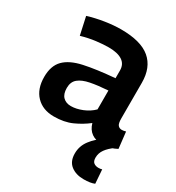

<svg xmlns="http://www.w3.org/2000/svg" viewBox="-182 -663 906 987"><g transform="rotate(30 271.0 -169.0)"><path d="M26 -142Q26 -208 61 -243.5Q96 -279 167.5 -294.5Q239 -310 347 -319V-365Q347 -402 319 -420.5Q291 -439 238 -439Q207 -439 165.5 -434Q124 -429 79 -416L56 -521Q101 -535 152 -543Q203 -551 247 -551Q365 -551 420.5 -504Q476 -457 476 -366V-155Q476 -125 484.5 -115Q493 -105 507 -105Q512 -105 518.5 -106Q525 -107 531 -109L542 -12Q524 -2 503.5 4Q483 10 458 10Q379 10 359 -60Q322 -31 276.5 -10.5Q231 10 170 10Q104 10 65 -30.5Q26 -71 26 -142ZM155 -151Q155 -115 172.5 -97.5Q190 -80 219 -80Q251 -80 286.5 -94.5Q322 -109 347 -134V-246Q287 -242 244 -233.5Q201 -225 178 -206Q155 -187 155 -151ZM464 213Q418 213 388.5 190Q359 167 359 120Q359 76 386 40.5Q413 5 451 -18L524 -7Q494 14 478 36.5Q462 59 462 85Q462 107 473 115.5Q484 124 501 124Q513 124 522 121L528 203Q505 213 464 213Z"/></g></svg>

Font: Georama SemiBold
Style: Regular
Weight: 600
Designer: Jean-Baptiste Levee
Foundry: Production Type
Version: Version 1.000